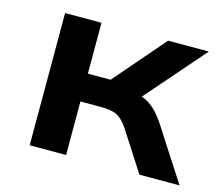

<svg xmlns="http://www.w3.org/2000/svg" viewBox="-77 -594 801 693"><g transform="rotate(15 323.0 -247.0)"><path d="M86 0V-494H222V-304H307L471 -494H623L406 -245L387 -284Q417 -281 440 -271Q463 -261 482.5 -242Q502 -223 522 -192L646 0H496L402 -146Q388 -167 374.5 -179Q361 -191 343 -195.5Q325 -200 298 -200H222V0Z"/></g></svg>

Font: Nunito Sans 10pt SemiExpanded
Style: Bold
Weight: 700
Width: 6
Designer: Vernon Adams
Foundry: Vernon Adams
Version: Version 3.101;gftools[0.9.27]